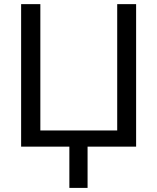

<svg xmlns="http://www.w3.org/2000/svg" viewBox="-20 -708 759 927"><path d="M402.8 199.2H314.9V0H82V-688H174.8V-78.1H545.9V-688H637.2V0H402.8Z"/></svg>

Font: Libra Sans Modern
Style: Regular
Weight: 400
Foundry: Stefan Peev, Context Ltd
Version: Version 1.000